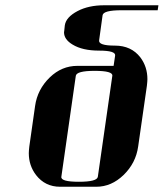

<svg xmlns="http://www.w3.org/2000/svg" viewBox="-20 -712 624 732"><path d="M89.8 -127.9Q89.8 -136.2 91.8 -153.8L113.8 -308.1Q122.6 -371.1 169.9 -417Q215.3 -460.9 274.9 -460.9H413.1L418.9 -500Q421.9 -519 357.9 -519Q294.4 -519 256.8 -542Q224.1 -561.5 224.1 -588.9Q224.1 -589.8 224.6 -592.5Q225.1 -595.2 225.1 -596.2L227.1 -615.2Q231.4 -646.5 275.9 -669.9Q317.9 -691.9 377 -691.9H584L581.1 -672.9H442.9Q374 -672.9 371.1 -653.8L357.9 -558.1Q355 -538.1 418 -538.1Q480.5 -538.1 515.1 -493.2Q542 -457.5 542 -410.2Q542 -402.3 540 -384.8L506.8 -153.8Q498 -90.3 451.2 -44.9Q404.8 0 347.2 0H209Q151.9 0 117.2 -44.9Q89.8 -81.1 89.8 -127.9ZM213.9 -38.1Q210.9 -19 280.8 -19Q350.1 -19 353 -38.1L408.2 -422.9Q411.1 -441.9 340.8 -441.9Q272 -441.9 269 -422.9Z"/></svg>

Font: Hjet
Style: Italic
Weight: 400
Designer: T. Christopher White
Version: Version 1.2